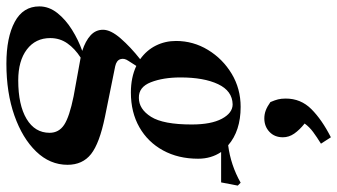

<svg xmlns="http://www.w3.org/2000/svg" viewBox="-275 -570 1054 600"><g transform="rotate(90 252.0 -270.0)"><path d="M381 -777 401 -746Q380 -733 364.5 -721.5Q349 -710 338 -695Q358 -679 369.5 -662.5Q381 -646 381 -627Q381 -601 364 -585Q347 -569 322 -569Q309 -569 297 -573.5Q285 -578 271 -588Q265 -602 262.5 -612Q260 -622 260 -636Q260 -683 293 -716Q326 -749 381 -777ZM151 237Q69 237 20.5 211Q-28 185 -28 134Q-28 104 -7.5 78Q13 52 45 32Q77 12 111 0Q80 -10 62.5 -26Q45 -42 45 -65Q45 -89 72 -120Q99 -151 137 -181Q109 -201 94.5 -230Q80 -259 80 -293Q80 -347 108 -393Q136 -439 182.5 -467Q229 -495 286 -495Q361 -495 406 -456Q468 -464 523 -495L532 -486L522 -434H427Q448 -403 448 -362Q448 -300 422 -252.5Q396 -205 349.5 -178.5Q303 -152 241 -152Q194 -152 158 -169L142 -144Q133 -131 137 -119Q141 -107 159 -103L317 -71Q400 -54 433.5 -27.5Q467 -1 467 46Q467 101 425.5 144Q384 187 313 212Q242 237 151 237ZM258 -177Q293 -177 317 -215Q341 -253 341 -342Q341 -403 323 -436.5Q305 -470 278 -470Q236 -469 215 -424.5Q194 -380 194 -307Q194 -253 209 -214.5Q224 -176 258 -177ZM71 100Q71 146 106.5 173Q142 200 203 200Q280 200 323.5 174Q367 148 367 102Q367 73 342 56.5Q317 40 253 27L132 5Q104 23 87.5 46.5Q71 70 71 100Z"/></g></svg>

Font: DeepMind Serif Text
Style: Italic
Weight: 400
Italic angle: -12°
Designer: Frank Grießhammer / Modifications: Colophon Foundry
Foundry: Colophon Foundry
Version: Version 5.003; ttfautohint (v1.8.2)